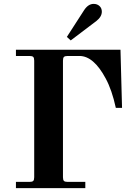

<svg xmlns="http://www.w3.org/2000/svg" viewBox="-20 -968 688 988"><path d="M324 -778 344 -760 476 -860C494.7 -874.7 504 -890.7 504 -908C504 -920 500 -929.7 492 -937C484 -944.3 474 -948 462 -948C443.3 -948 427 -937.3 413 -916ZM62 0H419V-32H328C318.7 -32 312.3 -33.7 309 -37C305.7 -40.3 304 -46.7 304 -56V-656C304 -665.3 305.7 -671.7 309 -675C312.3 -678.3 318.7 -680 328 -680H389C437.7 -680 482.7 -641.3 524 -564C545.3 -524.7 562.7 -474.3 576 -413H608L600 -712H62V-680H132C141.3 -680 147.7 -678.3 151 -675C154.3 -671.7 156 -665.3 156 -656V-56C156 -46.7 154.3 -40.3 151 -37C147.7 -33.7 141.3 -32 132 -32H62Z"/></svg>

Font: Km Standard TT
Style: Bold
Weight: 700
Designer: Alexey Kryukov <alexios@thessalonica.org.ru>
Version: Version 2.0.2